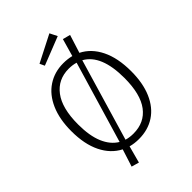

<svg xmlns="http://www.w3.org/2000/svg" viewBox="-288 -1023 1266 1266"><g transform="rotate(-45 345.5 -390.0)"><path d="M625 -342Q625 -231 590.5 -151.5Q556 -72 493 -30.5Q430 11 345 11Q303 11 267 1L235 120L182 105L221 -17Q147 -55 106.5 -137.5Q66 -220 66 -341Q66 -452 101 -532Q136 -612 199.5 -654Q263 -696 345 -696Q385 -696 421 -687L456 -810L509 -796L469 -669Q543 -632 584 -548.5Q625 -465 625 -342ZM241 -66 410 -636Q380 -645 345 -645Q245 -645 187 -568.5Q129 -492 129 -341Q129 -235 158 -166.5Q187 -98 241 -66ZM562 -342Q562 -558 448 -621L279 -49Q309 -40 345 -40Q448 -40 505 -115.5Q562 -191 562 -342ZM446 -848 248 -770 232 -804 420 -900Z"/></g></svg>

Font: Fira Sans Light
Style: Regular
Weight: 300
Designer: bBox Type GmbH & Carrois Corporate GbR & Edenspiekermann AG
Foundry: bBox Type GmbH & Carrois Corporate GbR & Edenspiekermann AG
Version: Version 4.301